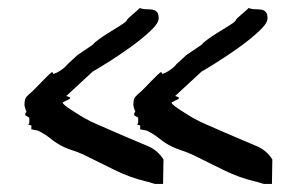

<svg xmlns="http://www.w3.org/2000/svg" viewBox="-20 -473 740 478"><path d="M329 -161Q327 -161 324 -162Q321 -163 321 -164Q324 -164 324 -169V-180L314 -186V-191L317 -195Q315 -199 313.5 -204.5Q312 -210 312 -212Q312 -226 316.5 -231.5Q321 -237 332 -246Q335 -249 342 -256Q349 -263 356.5 -271Q364 -279 371 -285.5Q378 -292 381 -294L384 -289Q392 -291 403 -298.5Q414 -306 419 -313L444 -336L481 -361Q486 -367 497 -375Q508 -383 520 -390.5Q532 -398 543.5 -405Q555 -412 563 -418L566 -421Q567 -424 571 -428Q575 -432 580.5 -436.5Q586 -441 591 -445.5Q596 -450 599 -453Q607 -450 615.5 -450Q624 -450 630.5 -449Q637 -448 641.5 -443.5Q646 -439 646 -427Q646 -415 624.5 -395Q603 -375 575 -355Q547 -335 520 -318Q493 -301 482 -295L416 -234L422 -232Q423 -231 425 -231V-227L407 -218Q407 -215 414 -209.5Q421 -204 430.5 -198Q440 -192 449.5 -186Q459 -180 465 -177Q473 -172 495 -162.5Q517 -153 542 -142Q567 -131 590 -121.5Q613 -112 622 -108Q645 -97 658 -76L657 -15H638Q636 -15 627 -18Q618 -21 616 -21Q574 -31 536 -50Q498 -69 459 -88Q446 -94 433.5 -98Q421 -102 410 -107Q393 -115 377.5 -127.5Q362 -140 345 -148L329 -151ZM58 -161Q56 -161 53 -162Q50 -163 50 -164Q53 -164 53 -169V-180L43 -186V-191L46 -195Q44 -199 42.5 -204.5Q41 -210 41 -212Q41 -226 45.5 -231.5Q50 -237 61 -246Q64 -249 71 -256Q78 -263 85.5 -271Q93 -279 100 -285.5Q107 -292 110 -294L113 -289Q121 -291 132 -298.5Q143 -306 148 -313L173 -336L210 -361Q215 -367 226 -375Q237 -383 249 -390.5Q261 -398 272.5 -405Q284 -412 292 -418L295 -421Q296 -424 300 -428Q304 -432 309.5 -436.5Q315 -441 320 -445.5Q325 -450 328 -453Q336 -450 344.5 -450Q353 -450 359.5 -449Q366 -448 370.5 -443.5Q375 -439 375 -427Q375 -415 353.5 -395Q332 -375 304 -355Q276 -335 249 -318Q222 -301 211 -295L145 -234L151 -232Q152 -231 154 -231V-227L136 -218Q136 -215 143 -209.5Q150 -204 159.5 -198Q169 -192 178.5 -186Q188 -180 194 -177Q202 -172 224 -162.5Q246 -153 271 -142Q296 -131 319 -121.5Q342 -112 351 -108Q374 -97 387 -76L386 -15H367Q365 -15 356 -18Q347 -21 345 -21Q303 -31 265 -50Q227 -69 188 -88Q175 -94 162.5 -98Q150 -102 139 -107Q122 -115 106.5 -127.5Q91 -140 74 -148L58 -151Z"/></svg>

Font: East Sea Dokdo
Style: Regular
Weight: 400
Designer: YoonDesign Inc.
Foundry: YoonDesign Inc.
Version: Version 1.00